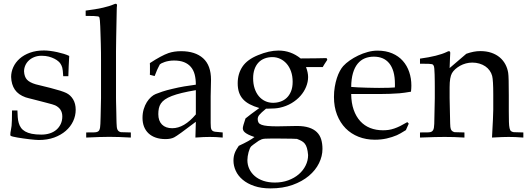

<svg xmlns="http://www.w3.org/2000/svg" viewBox="-20 -748 2872 1044"><path d="M45.4 -147.5H74.7Q75.2 -128.4 76.4 -111.3Q77.6 -94.2 81.8 -79.6Q85.9 -64.9 94.2 -53.2Q102.5 -41.5 116.9 -33.2Q131.3 -24.9 152.8 -20.5Q174.3 -16.1 205.1 -16.1Q230 -16.1 251 -22.9Q272 -29.8 286.9 -42.7Q301.8 -55.7 310.3 -74Q318.8 -92.3 318.8 -114.7Q318.8 -156.7 279.8 -175.3Q275.9 -177.2 263.4 -180.9Q251 -184.6 234.4 -188.7Q217.8 -192.9 199.5 -197.8Q181.2 -202.6 164.6 -206.8Q147.9 -210.9 135.7 -214.1Q123.5 -217.3 119.1 -218.8Q79.6 -232.9 60.8 -260.5Q42 -288.1 40.5 -329.6Q40.5 -356.9 52.2 -382.8Q64 -408.7 86.7 -429Q109.4 -449.2 142.8 -461.4Q176.3 -473.6 219.2 -473.6Q233.9 -473.6 252.9 -471.2Q272 -468.8 291 -464.6Q310.1 -460.4 327.4 -455.1Q344.7 -449.7 356.4 -443.8Q354.5 -416 353.5 -388.9Q352.5 -361.8 351.6 -333.5H323.7Q322.8 -352.1 321.5 -362.8Q320.3 -373.5 318.6 -380.1Q316.9 -386.7 314.7 -390.9Q312.5 -395 309.6 -400.4Q306.2 -406.7 297.6 -414.3Q289.1 -421.9 275.9 -428.7Q262.7 -435.5 245.4 -440.2Q228 -444.8 206.1 -444.8Q184.1 -444.8 166.5 -437.7Q148.9 -430.7 136.5 -418.9Q124 -407.2 117.4 -391.8Q110.8 -376.5 110.8 -359.9Q112.3 -330.6 126.7 -314.9Q141.1 -299.3 174.3 -289.6L255.4 -269.5Q286.1 -261.7 307.4 -254.9Q328.6 -248 339.8 -242.7Q363.3 -231.4 377.4 -208Q391.6 -184.6 391.6 -150.9Q391.6 -118.7 377.7 -88.9Q363.8 -59.1 337.6 -36.4Q311.5 -13.7 274.7 -0.2Q237.8 13.2 191.4 13.2Q184.6 13.2 171.1 12.2Q157.7 11.2 141.4 9.3Q125 7.3 107.7 4.9Q90.3 2.4 75.7 0Q61 -2.4 50.5 -5.1Q40 -7.8 38.1 -9.8Q36.1 -11.2 36.1 -14.6Q36.1 -26.4 39.1 -39.6Q42 -52.7 43 -64Q43.9 -73.7 44.7 -94.5Q45.4 -115.2 45.4 -147.5Z M448.7 0V-27.8L494.6 -28.3Q514.6 -29.3 520 -40.5Q525.4 -51.8 525.9 -74.7Q526.4 -78.1 527.1 -112.5Q527.8 -147 529.3 -214.8V-417.5Q529.3 -437 529.1 -461.4Q528.8 -485.8 528.1 -511Q527.3 -536.1 526.6 -560.3Q525.9 -584.5 525.1 -604Q524.4 -623.5 523.2 -636.2Q522 -648.9 521 -651.4Q519.5 -653.8 518.8 -655.8Q518.1 -657.7 512 -658.9Q505.9 -660.2 490.7 -660.9Q475.6 -661.6 445.8 -661.6V-690.4Q501.5 -697.3 539.6 -706.1Q577.6 -714.8 599.1 -724.6Q606 -727.5 608.9 -727.5Q616.2 -727.5 616.2 -719.2Q616.2 -717.3 616 -715.1Q615.7 -712.9 615.2 -709.5L614.7 -693.4Q612.3 -606 611.8 -544.4L610.8 -468.3V-214.8Q610.8 -206.5 611.1 -193.1Q611.3 -179.7 611.8 -164.8Q612.3 -149.9 612.5 -134.5Q612.8 -119.1 613 -106.9Q613.3 -94.7 613.5 -86.4Q613.8 -78.1 613.8 -77.6Q614.3 -66.9 615 -58.6Q615.7 -50.3 618.2 -44.4Q620.6 -38.6 625 -34.9Q629.4 -31.2 637.2 -29.3Q641.1 -28.8 691.4 -27.8V0Q657.7 -2 628.9 -2.9Q600.1 -3.9 574.7 -3.9Q550.8 -3.9 519.5 -2.9Q488.3 -2 448.7 0Z M820.8 -334.5 794.9 -341.3Q795.4 -346.7 795.4 -354.5Q795.4 -362.3 795.4 -372.1Q795.4 -382.3 795.4 -390.4Q795.4 -398.4 794.9 -404.8Q857.4 -445.8 896.5 -459.5Q926.8 -469.7 964.4 -469.7Q1041.5 -469.7 1084.5 -431.2Q1127.4 -392.6 1127.4 -314L1125.5 -224.6V-79.1Q1125.5 -65.4 1126.5 -56.2Q1127.4 -46.9 1131.1 -41.5Q1134.8 -36.1 1141.4 -33.7Q1147.9 -31.2 1159.2 -30.8L1190.9 -27.8V0Q1170.4 -2 1153.1 -2.7Q1135.7 -3.4 1120.6 -3.4Q1106 -3.4 1086.7 -2.7Q1067.4 -2 1042.5 0L1044.9 -85.9Q946.3 -10.7 926.8 -1Q908.7 8.3 879.9 8.3Q850.1 8.3 826.9 0.2Q803.7 -7.8 787.6 -22.9Q771.5 -38.1 763.2 -59.3Q754.9 -80.6 754.9 -106.9Q754.9 -132.8 761.5 -154.5Q768.1 -176.3 778.6 -192.9Q789.1 -209.5 801.8 -220.7Q814.5 -231.9 826.7 -236.8Q840.8 -242.7 863.5 -250.2Q886.2 -257.8 918.5 -265.1Q950.7 -272.9 982.2 -278.3Q1013.7 -283.7 1044.9 -287.6Q1044.9 -318.4 1038.6 -342.8Q1032.2 -367.2 1017.8 -384Q1003.4 -400.9 981 -409.9Q958.5 -418.9 926.3 -418.9Q911.6 -418.9 898.9 -416.7Q886.2 -414.6 876 -411.1Q865.7 -407.7 858.6 -404.1Q851.6 -400.4 849.1 -397.9L840.3 -380.4Q833 -366.2 828.9 -354.5Q824.7 -342.8 820.8 -334.5ZM1044.9 -257.8Q1001.5 -250.5 969.2 -242.7Q937 -234.9 914.3 -226.1Q891.6 -217.3 877.2 -207.3Q862.8 -197.3 854.7 -185.1Q846.7 -172.9 843.8 -158.7Q840.8 -144.5 840.8 -127.4Q840.8 -90.8 860.8 -70.8Q880.9 -50.8 916.5 -50.8Q981.4 -50.8 1044.9 -126Z M1755.9 -432.1 1759.8 -422.9Q1740.7 -394.5 1734.9 -383.3H1644Q1655.3 -353.5 1655.3 -329.1Q1655.3 -302.7 1644.5 -276.1Q1633.8 -249.5 1613.8 -226.8Q1593.8 -204.1 1565.2 -187Q1536.6 -169.9 1500.5 -162.1Q1478 -157.2 1438 -157.2H1426.8Q1412.6 -145.5 1403.8 -137.5Q1395 -129.4 1389.9 -123Q1384.8 -116.7 1383.1 -111.3Q1381.3 -106 1381.3 -100.1Q1381.3 -88.9 1386 -81.3Q1390.6 -73.7 1402.8 -69.3Q1415 -64.9 1435.5 -63Q1456.1 -61 1488.3 -61L1593.8 -63Q1632.8 -63 1659.4 -54.4Q1686 -45.9 1702.6 -29.8Q1719.2 -13.7 1726.3 9.5Q1733.4 32.7 1733.4 62Q1733.4 101.1 1714.6 139.4Q1695.8 177.7 1659.4 208.3Q1623 238.8 1570.6 257.6Q1518.1 276.4 1450.7 276.4Q1400.4 276.4 1362.5 263.4Q1324.7 250.5 1299.6 229.2Q1274.4 208 1262 180.9Q1249.5 153.8 1249.5 125.5Q1249.5 103.5 1256.1 85.2Q1262.7 66.9 1278.3 44.9Q1337.9 17.6 1363.8 -2.9Q1343.3 -9.8 1330.6 -16.1Q1317.9 -22.5 1311.3 -28.3Q1304.7 -34.2 1302.5 -39.8Q1300.3 -45.4 1300.3 -51.3Q1300.3 -61 1314.9 -104Q1327.1 -113.8 1345.5 -127.9Q1363.8 -142.1 1390.1 -160.6Q1359.9 -169.4 1337.6 -181.2Q1315.4 -192.9 1301 -209Q1286.6 -225.1 1279.5 -246.3Q1272.5 -267.6 1272.5 -295.4Q1272.5 -346.7 1298.3 -385.5Q1324.2 -424.3 1383.3 -448.2Q1443.4 -473.1 1494.6 -473.1Q1561.5 -473.1 1614.7 -430.2Q1660.6 -430.7 1695.8 -430.9Q1731 -431.2 1755.9 -432.1ZM1356.4 -322.3Q1356.4 -292 1364.5 -267.3Q1372.6 -242.7 1387 -225.3Q1401.4 -208 1421.4 -198.5Q1441.4 -189 1464.8 -189Q1485.8 -189 1505.1 -195.6Q1524.4 -202.1 1539.1 -216.1Q1553.7 -230 1562.5 -251.5Q1571.3 -272.9 1571.3 -303.2Q1571.3 -334.5 1562.5 -359.4Q1553.7 -384.3 1538.6 -401.6Q1523.4 -418.9 1503.4 -428.2Q1483.4 -437.5 1461.4 -437.5Q1438 -437.5 1418.5 -429.9Q1398.9 -422.4 1385.3 -407.7Q1371.6 -393.1 1364 -371.6Q1356.4 -350.1 1356.4 -322.3ZM1499.5 5.4Q1469.7 5.4 1451.4 5.4Q1433.1 5.4 1421.6 6.1Q1410.2 6.8 1402.8 9.5Q1395.5 12.2 1387.2 17.1Q1367.7 30.3 1357.7 38.1Q1347.7 45.9 1346.2 47.4Q1341.8 51.8 1338.1 60.3Q1334.5 68.8 1331.5 79.6Q1328.6 90.3 1326.9 101.8Q1325.2 113.3 1325.2 122.6Q1325.2 148.4 1335.7 170.7Q1346.2 192.9 1365.5 209.5Q1384.8 226.1 1412.6 235.4Q1440.4 244.6 1474.6 244.6Q1514.2 244.6 1547.4 232.4Q1580.6 220.2 1604.5 199.7Q1628.4 179.2 1641.8 152.1Q1655.3 125 1655.3 95.2Q1653.3 71.8 1648.9 56.9Q1644.5 42 1637.2 33Q1629.9 23.9 1619.4 18.3Q1608.9 12.7 1594.7 7.3Q1588.9 6.3 1565.4 6.1Q1542 5.9 1499.5 5.4Z M2202.6 -75.7 2187 -40.5Q2170.4 -29.8 2158.2 -23.2Q2146 -16.6 2137.7 -12.7Q2112.8 -2 2082.8 4.9Q2052.7 11.7 2018.1 11.7Q1970.2 11.7 1929.4 -4.4Q1888.7 -20.5 1859.1 -50.5Q1829.6 -80.6 1812.7 -123.8Q1795.9 -167 1795.9 -220.7Q1795.9 -249.5 1800.3 -275.6Q1804.7 -301.8 1811.8 -323.5Q1818.8 -345.2 1827.9 -361.8Q1836.9 -378.4 1846.2 -388.7Q1860.4 -404.3 1881.6 -419.2Q1902.8 -434.1 1927.7 -446Q1952.6 -458 1979.5 -465.3Q2006.3 -472.7 2032.7 -472.7Q2078.1 -472.7 2112.8 -457.8Q2147.5 -442.9 2170.4 -417Q2193.4 -391.1 2205.1 -356.4Q2216.8 -321.8 2216.8 -282.7Q2216.8 -275.9 2216.3 -267.6Q2215.8 -259.3 2214.8 -249.5Q2179.7 -243.2 2151.9 -240.7Q2125.5 -238.8 2099.1 -237.8Q2072.8 -236.8 2046.4 -236.8H1889.6Q1890.1 -188 1903.1 -151.1Q1916 -114.3 1938.7 -89.4Q1961.4 -64.5 1992.9 -52Q2024.4 -39.6 2062.5 -39.6Q2078.6 -39.6 2093.3 -41.7Q2107.9 -43.9 2123.3 -49.1Q2138.7 -54.2 2156 -62.7Q2173.3 -71.3 2194.8 -84ZM1889.6 -275.4Q1903.3 -273.9 1926.5 -272.9Q1949.7 -272 1973.4 -271.2Q1997.1 -270.5 2016.4 -270.3Q2035.6 -270 2041.5 -270Q2074.2 -270 2095.5 -270.8Q2116.7 -271.5 2127 -272.5Q2127.4 -278.3 2127.4 -282.7Q2127.4 -287.1 2127.4 -290.5Q2127.4 -329.6 2119.4 -357.7Q2111.3 -385.7 2096.2 -404.1Q2081.1 -422.4 2060.1 -431.2Q2039.1 -439.9 2012.7 -439.9Q1985.8 -439.9 1963.4 -430.7Q1940.9 -421.4 1924.6 -401.4Q1908.2 -381.3 1899.2 -350.3Q1890.1 -319.3 1889.6 -275.4Z M2263.7 0V-27.8L2310.1 -28.3Q2319.8 -28.8 2325.4 -31.5Q2331.1 -34.2 2334.5 -39.6Q2337.9 -44.9 2339.4 -53.7Q2340.8 -62.5 2341.3 -74.7Q2341.3 -81.1 2344.2 -214.8V-272.9Q2344.2 -287.1 2344 -305.9Q2343.8 -324.7 2343.3 -342.8Q2342.8 -360.8 2341.6 -374.5Q2340.3 -388.2 2337.9 -391.1Q2335.9 -394 2334.5 -396Q2333 -397.9 2327.9 -399.2Q2322.8 -400.4 2312 -400.9Q2301.3 -401.4 2281.2 -401.4H2263.7V-429.2Q2313.5 -436 2349.4 -445.1Q2385.3 -454.1 2407.7 -464.8Q2418 -470.2 2420.9 -469.7Q2428.2 -469.7 2428.2 -460Q2428.2 -455.1 2427 -435.3Q2425.8 -415.5 2424.8 -377.9L2515.6 -455.6Q2556.2 -470.2 2591.3 -470.2Q2625 -470.2 2651.6 -461.2Q2678.2 -452.1 2697.3 -436Q2716.3 -419.9 2727.8 -398.4Q2739.3 -377 2743.2 -352.1Q2745.1 -340.8 2745.8 -310.3Q2746.6 -279.8 2746.6 -229.5V-143.1Q2746.6 -106.9 2747.3 -85Q2748 -63 2750.7 -51Q2753.4 -39.1 2758.8 -34.9Q2764.2 -30.8 2773.4 -29.3L2825.7 -27.8V0Q2801.8 -2 2781.7 -2.7Q2761.7 -3.4 2746.1 -3.4Q2732.4 -3.4 2710 -2.7Q2687.5 -2 2655.3 0Q2658.7 -61.5 2660.4 -99.1Q2662.1 -136.7 2662.1 -152.3V-234.4Q2662.1 -311 2656.2 -335Q2651.9 -351.1 2642.3 -364.5Q2632.8 -377.9 2618.7 -387.5Q2604.5 -397 2586.7 -402.3Q2568.8 -407.7 2547.9 -407.7Q2530.3 -407.7 2513.2 -403.1Q2496.1 -398.4 2481.7 -390.4Q2467.3 -382.3 2455.8 -372.1Q2444.3 -361.8 2437.5 -350.1Q2424.8 -327.6 2424.8 -273.9V-214.8Q2427.7 -88.4 2427.7 -77.6Q2427.7 -55.7 2432.1 -44.4Q2436.5 -33.2 2451.7 -29.3Q2454.6 -28.8 2505.4 -27.8V0Q2475.6 -2 2449 -2.7Q2422.4 -3.4 2397.5 -3.4Q2377 -3.4 2344 -2.7Q2311 -2 2263.7 0Z"/></svg>

Font: XB Kayhan
Style: Regular
Weight: 400
Designer: Behnam
Foundry: Irmug
Version: Version 7.300 2009